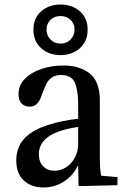

<svg xmlns="http://www.w3.org/2000/svg" viewBox="-20 -820 550 850"><path d="M96 -215Q163 -277 340 -296L326 -258Q237 -245 194.5 -215Q152 -185 152 -137Q152 -103 171.5 -83.5Q191 -64 221 -64Q248 -64 272 -79Q296 -94 311 -121.5Q326 -149 326 -184V-86H324Q305 -44 264 -17Q223 10 172 10Q119 10 85.5 -21Q52 -52 52 -110Q52 -174 96 -215ZM260 -530Q333 -530 377.5 -494.5Q422 -459 422 -375V-120Q422 -70 428 -42L500 -36V0L328 4L326 -86V-359Q326 -421 311 -454.5Q296 -488 251 -488Q226 -488 210.5 -477.5Q195 -467 187 -452Q179 -437 169 -411Q162 -390 156 -377.5Q150 -365 139 -356.5Q128 -348 111 -348Q89 -348 75.5 -362Q62 -376 62 -403Q62 -442 89.5 -470.5Q117 -499 162.5 -514.5Q208 -530 260 -530ZM128 -689Q128 -740 162.5 -770Q197 -800 248 -800Q299 -800 333.5 -770Q368 -740 368 -689Q368 -637 333.5 -606.5Q299 -576 248 -576Q197 -576 162.5 -606.5Q128 -637 128 -689ZM310 -689Q310 -715 292.5 -732Q275 -749 248 -749Q221 -749 203.5 -732Q186 -715 186 -689Q186 -663 203.5 -645Q221 -627 248 -627Q275 -627 292.5 -645Q310 -663 310 -689Z"/></svg>

Font: Minipax
Style: Regular
Weight: 400
Designer: Raphaël Ronot
Foundry: Velvetyne Type Foundry
Version: Version 1.000